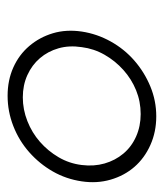

<svg xmlns="http://www.w3.org/2000/svg" viewBox="17 -441 431 505"><g transform="rotate(90 232.5 -188.5)"><path d="M63 -188Q69 -228 89 -264Q109 -300 139.5 -326.5Q170 -353 207.5 -368.5Q245 -384 286 -384Q327 -384 361.5 -368.5Q396 -353 419 -326.5Q442 -300 452.5 -264Q463 -228 457 -188Q451 -147 431 -112Q411 -77 380.5 -50Q350 -23 311.5 -8Q273 7 232 7Q191 7 157.5 -8Q124 -23 101 -50Q78 -77 67.5 -112Q57 -147 63 -188ZM104 -188Q99 -155 107 -127Q115 -99 133 -78Q151 -57 177.5 -45Q204 -33 236 -33Q268 -33 298.5 -45Q329 -57 353 -78Q377 -99 393.5 -127Q410 -155 414 -188Q418 -220 410 -248Q402 -276 384 -297.5Q366 -319 339 -331Q312 -343 280 -343Q247 -343 217.5 -331Q188 -319 164 -297.5Q140 -276 124 -248Q108 -220 104 -188Z"/></g></svg>

Font: Josefin Slab
Style: Italic
Weight: 400
Italic angle: -12°
Designer: Santiago Orozco
Foundry: Typemade
Version: Version 2.000